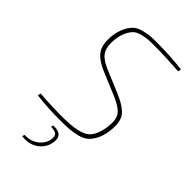

<svg xmlns="http://www.w3.org/2000/svg" viewBox="-277 -788 1107 1107"><g transform="rotate(45 276.5 -234.5)"><path d="M358 -304 208 -367Q136 -398 112.5 -437Q89 -476 97 -546Q103 -590 118 -619.5Q133 -649 151.5 -665.5Q170 -682 201 -690Q232 -698 259 -700Q286 -702 329 -701Q426 -700 515 -689L511 -670Q392 -678 311 -678Q276 -678 256.5 -676.5Q237 -675 210.5 -668Q184 -661 169 -647.5Q154 -634 141 -607.5Q128 -581 123 -542Q117 -484 134 -451.5Q151 -419 209 -393L359 -330Q437 -296 461 -258.5Q485 -221 475 -147Q469 -104 453.5 -74.5Q438 -45 419 -28Q400 -11 367.5 -2.5Q335 6 305 8.5Q275 11 227 11Q129 11 37 0L41 -19Q143 -11 241 -12Q344 -14 389.5 -39.5Q435 -65 449 -151Q458 -215 439.5 -245.5Q421 -276 358 -304ZM219 74 222 60Q262 58 280 74.5Q298 91 292 127Q284 178 242 208Q200 238 139 230L144 215Q195 217 230 190Q265 163 271 123Q275 96 263.5 85.5Q252 75 219 74Z"/></g></svg>

Font: Ezarion Thin
Style: Italic
Weight: 250
Italic angle: -8°
Designer: Natanael Gama
Version: Version 1.001;PS 001.001;hotconv 1.0.70;makeotf.lib2.5.58329